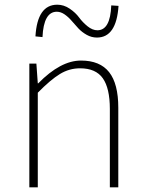

<svg xmlns="http://www.w3.org/2000/svg" viewBox="-20 -798 620 818"><path d="M105 0V-527H135L141 -443H143Q238 -540 325 -540Q406 -540 445 -490.5Q484 -441 484 -339V0H448V-334Q448 -422 418 -464.5Q388 -507 321 -507Q275 -507 235 -482.5Q195 -458 141 -403V0ZM393 -638Q370 -638 349.5 -649.5Q329 -661 314 -677Q299 -693 285.5 -709Q272 -725 255.5 -736.5Q239 -748 222 -748Q166 -748 161 -640L131 -643Q139 -778 224 -778Q252 -778 277 -761Q302 -744 317 -723.5Q332 -703 353 -686Q374 -669 395 -669Q450 -669 454 -775L485 -773Q476 -638 393 -638Z"/></svg>

Font: Noto Sans Korean Thin
Style: Regular
Weight: 250
Designer: Ryoko NISHIZUKA  (kana & ideographs); Paul D. Hunt (Latin, Greek & Cyrillic); Wenlong ZHANG  (bopomofo); Sandoll Communi
Foundry: Adobe Systems Incorporated
Version: Version 1.0001;PS 1;hotconv 1.0.78;makeotf.lib2.5.61930